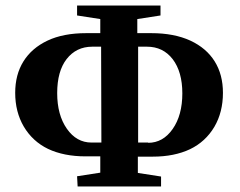

<svg xmlns="http://www.w3.org/2000/svg" viewBox="-20 -674 869 695"><path d="M347 -158 346 -505H314Q256 -505 221 -460Q187 -416 187 -337Q187 -258 222 -208Q257 -158 311 -158ZM517 -158 516 -157Q570 -157 605 -207Q640 -257 640 -336Q640 -414 605 -460Q570 -505 512 -505H480V-158ZM261 1 259 -36 343 -49V-108H290Q211 -108 154 -135Q98 -162 66 -216Q35 -269 35 -338Q35 -404 65 -452Q95 -500 152 -527Q209 -554 292 -554H343V-605L259 -618V-654H561V-618L477 -605V-554H528Q610 -554 669 -527Q727 -500 757 -452Q787 -404 787 -338Q787 -268 756 -215Q724 -161 668 -134Q611 -107 533 -107H479V-48L563 -35V1Z"/></svg>

Font: Libra Serif Modern
Style: Bold
Weight: 700
Designer: Stefan Peev, Context Ltd
Foundry: Ascender Corporation
Version: Version 1.000